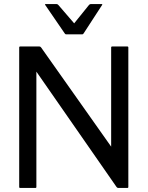

<svg xmlns="http://www.w3.org/2000/svg" viewBox="-20 -930 730 950"><path d="M535 -700H610Q615 -700 615 -695V-5Q615 0 610 0H565Q560 0 556.5 -5L160 -575.5V-5Q160 0 155 0H80Q75 0 75 -5V-695Q75 -700 80 -700H175Q180 -700 183.5 -695L530 -204.5V-695Q530 -700 535 -700ZM347 -814.5 420 -905Q424 -910 429.5 -910H482Q488.5 -910 485 -905L394 -765Q391 -760 387 -760H307Q303 -760 300 -765L204 -905Q200.5 -910 207 -910H259.5Q265 -910 269 -905Z"/></svg>

Font: MFEK Sans
Style: Regular
Weight: 400
Designer: Owen Earl
Foundry: indestructible type*
Version: Version 0.001; ttfautohint (v1.8.4.7-5d5b)